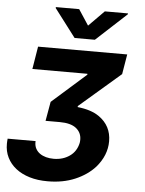

<svg xmlns="http://www.w3.org/2000/svg" viewBox="-82 -821 800 1062"><g transform="rotate(5 317.5 -290.0)"><path d="M415.1 -610.8H302.6L183.9 -767L184.7 -772H313.9L370.7 -685.4L456.3 -772H585.2L584.5 -767ZM223.4 191.8Q167.3 192.1 122.3 178.4Q77.4 164.8 45.8 139.9Q14.2 115.1 -2.8 80.6Q-19.9 46.2 -19.5 4.6Q-19.5 -2.5 -19 -9.6Q-18.5 -16.7 -17.8 -23.8H137.4L137.1 -17Q137.1 2.8 145.4 18.3Q153.8 33.7 168.3 44Q182.9 54.3 202.6 59.7Q222.3 65 245 65Q296.2 65 333.8 38.7Q371.1 12.8 381.4 -35.5Q382.1 -40.1 382.5 -44.6Q382.8 -49 382.8 -53.3Q382.8 -92 353 -116.1Q322.8 -140.3 261.4 -140.3H182.5L201.3 -247.2L390.6 -414.8V-419.7H84.9L105.5 -545.5H600.5L582 -434.7L353 -237.2V-231.5Q427.6 -223.7 471.9 -193.2Q542.6 -144.2 542.6 -57.9Q542.6 20.6 484 88.1Q441.4 134.9 374.6 163.4Q307.5 191.8 223.4 191.8Z"/></g></svg>

Font: Linik Sans
Style: Bold Italic
Weight: 700
Italic angle: 9°
Designer: Fonts by Rasmus Andersson / Changes by Cristiano Sobral with parts from Marc Monis
Foundry: rsms
Version: Version 3.020; ttfautohint (v1.6)